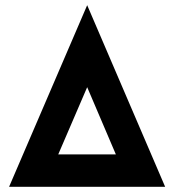

<svg xmlns="http://www.w3.org/2000/svg" viewBox="-20 -720 672 740"><path d="M616.5 0H15L316 -700ZM204.5 -125H426.5L316 -384Z"/></svg>

Font: Urbanist
Style: Bold
Weight: 700
Designer: Corey Hu
Foundry: Corey Hu
Version: Version 1.330; ttfautohint (v1.8.4.7-5d5b)